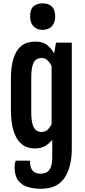

<svg xmlns="http://www.w3.org/2000/svg" viewBox="-20 -933 520 1170"><path d="M162.6 45.9Q162.6 88.9 179 107.2Q195.3 125.5 228.5 125.5Q247.1 125.5 262.9 117.4Q278.8 109.4 288.6 87.9Q298.3 66.4 298.3 25.4V-80.6Q281.7 -59.6 255.9 -43.9Q230 -28.3 190.9 -28.3Q173.8 -28.3 149.7 -34.7Q125.5 -41 101.8 -64.2Q78.1 -87.4 62.3 -136.7Q46.4 -186 46.4 -271.5V-448.2Q46.4 -530.3 62.3 -577.1Q78.1 -624 101.8 -646Q125.5 -668 150.6 -673.8Q175.8 -679.7 193.8 -679.7Q243.2 -679.7 269.8 -656.5Q296.4 -633.3 310.1 -606.4L321.3 -672.9H417.5V-27.3Q417.5 85 373 151.1Q328.6 217.3 230 217.3Q185.5 217.3 148.9 206.3Q112.3 195.3 90.6 166.5Q68.8 137.7 68.8 85Q68.8 68.4 75.2 45.9ZM232.9 -128.9Q257.3 -128.9 272 -144Q286.6 -159.2 294.4 -177.7V-530.3Q285.2 -550.3 269.8 -564.9Q254.4 -579.6 232.4 -579.6Q214.4 -579.6 200.4 -570.1Q186.5 -560.5 178.5 -534.4Q170.4 -508.3 170.4 -458V-252Q170.4 -202.1 178.5 -175.5Q186.5 -148.9 200.7 -138.9Q214.8 -128.9 232.9 -128.9ZM239.3 -751Q205.1 -751 184.3 -772.5Q163.6 -793.9 163.6 -833Q163.6 -876.5 184.3 -894.5Q205.1 -912.6 239.7 -912.6Q275.9 -912.6 296.1 -893.1Q316.4 -873.5 316.4 -833Q316.4 -794.9 295.9 -772.9Q275.4 -751 239.3 -751Z"/></svg>

Font: Fjalla One
Style: Regular
Weight: 400
Designer: Irina Smirnova, Eben Sorkin
Foundry: Sorkin Type
Version: Version 1.002; ttfautohint (v1.8.4.7-5d5b);gftools[0.9.25]